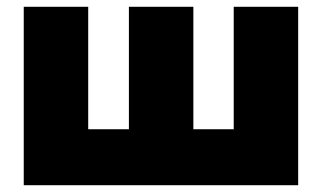

<svg xmlns="http://www.w3.org/2000/svg" viewBox="-20 -546 949 566"><path d="M859 0V-526H669V-165H550V-526H360V-165H240V-526H50V0Z"/></svg>

Font: Raleway Black
Style: Regular
Weight: 900
Designer: Matt McInerney, Pablo Impallari, Rodrigo Fuenzalida
Foundry: Matt McInerney, Pablo Impallari, Rodrigo Fuenzalida
Version: Version 3.000g; ttfautohint (v1.5) -l 8 -r 28 -G 28 -x 14 -D